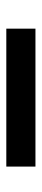

<svg xmlns="http://www.w3.org/2000/svg" viewBox="212 -254 130 593"><g transform="rotate(-90 276.5 43.0)"><path d="M485 -2V88H59V-2Z"/></g></svg>

Font: BM HANNA
Style: Regular
Weight: 400
Designer: BONGJIN KIM, JAEHYUN KEUM, MINJUNG KIM, JUHEE TAE
Foundry: WOOWA BROTHERS Corporation.
Version: Version 1.000